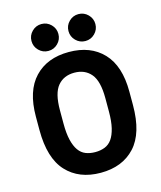

<svg xmlns="http://www.w3.org/2000/svg" viewBox="-132 -999 923 1103"><g transform="rotate(-15 330.0 -448.0)"><path d="M330 9Q201 9 126.5 -71.5Q52 -152 52 -319V-399Q52 -552 126.5 -630.5Q201 -709 330 -709Q459 -709 533.5 -630.5Q608 -552 608 -399V-319Q608 -152 533.5 -71.5Q459 9 330 9ZM330 -114Q361 -114 386.5 -124Q412 -134 429 -158Q446 -182 455.5 -221.5Q465 -261 465 -319V-399Q465 -500 429 -543Q393 -586 330 -586Q267 -586 231 -543Q195 -500 195 -399V-319Q195 -261 204.5 -221.5Q214 -182 231 -158Q248 -134 273 -124Q298 -114 330 -114ZM220 -745Q187 -745 163.5 -768.5Q140 -792 140 -825Q140 -858 163.5 -881.5Q187 -905 220 -905Q253 -905 276.5 -881.5Q300 -858 300 -825Q300 -792 276.5 -768.5Q253 -745 220 -745ZM440 -745Q407 -745 383.5 -768.5Q360 -792 360 -825Q360 -858 383.5 -881.5Q407 -905 440 -905Q473 -905 496.5 -881.5Q520 -858 520 -825Q520 -792 496.5 -768.5Q473 -745 440 -745Z"/></g></svg>

Font: Golos UI
Style: Bold
Weight: 700
Designer: A.Korolkova, Vitaly Kuzmin
Foundry: ParaType Ltd
Version: Version 2.000